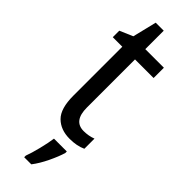

<svg xmlns="http://www.w3.org/2000/svg" viewBox="-294 -668 898 898"><g transform="rotate(45 155.0 -219.0)"><path d="M163 -151V-469H286V-537H163V-659H110L81 -540L16 -512V-469H79V-145Q79 -60 114.5 -25Q150 10 209 10Q257 10 291 -6V-73Q262 -62 230 -62Q163 -62 163 -151ZM157 61Q153 92 141.5 138Q130 184 120 210V221H167Q191 190 212 146Q233 102 242 71V61Z"/></g></svg>

Font: Noto Sans UI SemiCondensed
Style: Regular
Weight: 400
Width: 4
Designer: Monotype Design Team
Foundry: Monotype Imaging Inc.
Version: 1.001